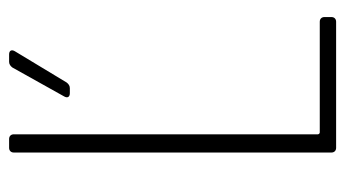

<svg xmlns="http://www.w3.org/2000/svg" viewBox="-184 -556 740 411"><g transform="rotate(-90 185.5 -350.0)"><path d="M75 0H345C351 0 355 -4 355 -10V-25C355 -31 351 -35 345 -35H108C106 -35 104 -37 104 -39V-690C104 -696 100 -700 94 -700H75C69 -700 65 -696 65 -690V-10C65 -4 69 0 75 0ZM192 -570H203C208 -570 212 -573 215 -577L282 -688C286 -695 283 -700 275 -700H259C254 -700 250 -697 247 -693L185 -582C181 -575 184 -570 192 -570Z"/></g></svg>

Font: Barlow Condensed ExtraLight
Style: Regular
Weight: 275
Width: 3
Designer: Jeremy Tribby
Foundry: Tribby Type
Version: Version 1.422;hotconv 1.0.109;makeotfexe 2.5.65596